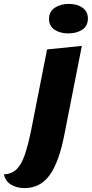

<svg xmlns="http://www.w3.org/2000/svg" viewBox="-133 -763 470 983"><path d="M217 -592Q174 -592 146 -611Q118 -630 118 -666Q118 -704 147.5 -723.5Q177 -743 220 -743Q262 -743 289.5 -723.5Q317 -704 317 -668Q317 -630 288 -611Q259 -592 217 -592ZM-7 200Q-45 200 -74.5 183.5Q-104 167 -113 130Q-74 128 -48.5 104Q-23 80 -5.5 28Q12 -24 29 -109L108 -510L286 -528L197 -76Q170 65 122 132.5Q74 200 -7 200Z"/></svg>

Font: Sansita Swashed
Style: Bold
Weight: 700
Designer: Pablo Cosgaya
Foundry: Omnibus-Type
Version: Version 1.003; ttfautohint (v1.8.3)